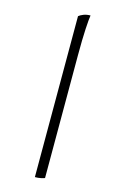

<svg xmlns="http://www.w3.org/2000/svg" viewBox="-147 -863 722 1126"><g transform="rotate(15 214.5 -300.0)"><path d="M186 200V-777Q195 -785 213.5 -792.5Q232 -800 256 -800Q252 -777 248.5 -715.5Q245 -654 245 -556V190Q238 193 222 196.5Q206 200 186 200Z"/></g></svg>

Font: Texturina Medium 12pt Light
Style: Regular
Weight: 300
Version: Version 1.002